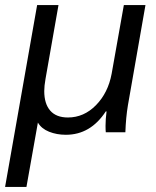

<svg xmlns="http://www.w3.org/2000/svg" viewBox="-41 -520 613 755"><path d="M105 -500H189L138 -210Q133 -182 133 -162Q133 -112 156.5 -85Q180 -58 226 -58Q289 -58 336.5 -106.5Q384 -155 398 -230L446 -500H531L462 -106Q454 -58 452 0H375Q374 -8 374 -25Q374 -51 378 -82H375Q315 10 218 10Q182 10 152 -2Q122 -14 108 -38L63 215H-21Z"/></svg>

Font: Sarabun
Style: Italic
Weight: 400
Italic angle: -10°
Designer: Suppakit Chalermlarp | Katatrad Co.,Ltd.
Foundry: Cadson Demak Co.,Ltd.
Version: Version 1.000; ttfautohint (v1.6)